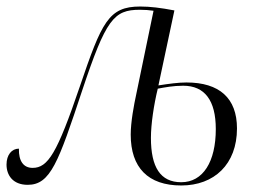

<svg xmlns="http://www.w3.org/2000/svg" viewBox="-41 -559 804 589"><path d="M515 10C616 10 686 -55 686 -165C686 -258 632 -306 531 -306C506 -306 477 -302 445 -297L494 -527C452 -535 420 -539 389 -539C292 -539 271 -491 204 -294C134 -88 106 -44 59 -44C31 -44 16 -65 17 -103C-5 -103 -21 -84 -21 -54C-21 -22 -2 8 44 8C114 8 138 -61 211 -281C284 -500 308 -529 388 -529C404 -529 416 -528 430 -526L377 -270C370 -238 360 -185 360 -146C360 -45 413 10 515 10ZM515 0C451 0 422 -46 422 -136C422 -178 431 -238 443 -287C465 -291 490 -296 521 -296C587 -296 621 -251 621 -163C621 -63 582 0 515 0Z"/></svg>

Font: Noto Serif Display SemiCondensed Light
Style: Italic
Weight: 300
Width: 4
Italic angle: -12°
Designer: Monotype Design Team
Foundry: Monotype Imaging Inc.
Version: Version 2.009